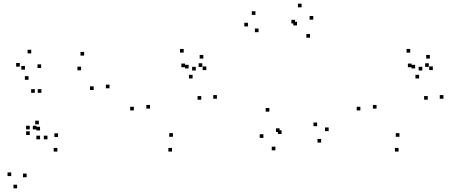

<svg xmlns="http://www.w3.org/2000/svg" viewBox="-20 -808 2520 1051"><path d="M579.5 -324.7V-344.7H559.5V-324.7ZM440.5 -503.7V-523.7H420.5V-503.7ZM206.7 -300V-320H186.7V-300ZM170.5 -300V-320H150.5V-300ZM142.8 -99.7V-119.7H122.8V-99.7ZM179.7 -99.7V-119.7H159.7V-99.7ZM423.8 -423.2V-443.2H403.8V-423.2ZM492.7 -315.3V-335.3H472.7V-315.3ZM297.7 -58.2V-78.2H277.7V-58.2ZM199.2 -94V-114H179.2V-94ZM199.2 -45.3V-65.3H179.2V-45.3ZM239.8 -45.3V-65.3H219.8V-45.3ZM192.7 -127.5V-147.5H172.7V-127.5ZM143 -69.2V-89.2H123V-69.2ZM294 21.7V1.7H274V21.7ZM125.8 162.2V142.2H105.8V162.2ZM205.3 -435.8V-455.8H185.3V-435.8ZM151 -515.7V-535.7H131V-515.7ZM88.3 -443.2V-463.2H68.3V-443.2ZM136.2 -371.2V-391.2H116.2V-371.2ZM116.7 -426.8V-446.8H96.7V-426.8ZM41.3 155.8V135.8H21.3V155.8ZM73.7 223V203H53.7V223Z M1167.3 -267.5V-287.5H1147.3V-267.5ZM1087.3 -441.7V-461.7H1067.3V-441.7ZM1012.5 -433.3V-453.3H992.5V-433.3ZM1034.2 -378.5V-398.5H1014.2V-378.5ZM1081.5 -262.2V-282.2H1061.5V-262.2ZM926.5 -59.2V-79.2H906.5V-59.2ZM801.2 -213.5V-233.5H781.2V-213.5ZM992.8 -440V-460H972.8V-440ZM1051.7 -422.2V-442.2H1031.7V-422.2ZM1109.3 -424.3V-444.3H1089.3V-424.3ZM1093 -487.3V-507.3H1073V-487.3ZM985.5 -520V-540H965.5V-520ZM712.7 -203.5V-223.5H692.7V-203.5ZM921.7 21.7V1.7H901.7V21.7Z M1738 -27.5V-47.5H1718V-27.5ZM1779 -90.3V-110.3H1759V-90.3ZM1716 -117.3V-137.3H1696V-117.3ZM1521.3 -74.7V-94.7H1501.3V-74.7ZM1510.7 -85.5V-105.5H1490.7V-85.5ZM1677 -601.7V-621.7H1657V-601.7ZM1694.8 -700.5V-720.5H1674.8V-700.5ZM1631 -768V-788H1611V-768ZM1378.3 -726.5V-746.5H1358.3V-726.5ZM1337.3 -663.3V-683.3H1317.3V-663.3ZM1395.2 -631.8V-651.8H1375.2V-631.8ZM1595 -679.5V-699.5H1575V-679.5ZM1605.8 -668.7V-688.7H1585.8V-668.7ZM1454.5 -196.8V-216.8H1434.5V-196.8ZM1421.8 -53.2V-73.2H1401.8V-53.2ZM1487.5 14.8V-5.2H1467.5V14.8Z M2407.3 -267.5V-287.5H2387.3V-267.5ZM2327.3 -441.7V-461.7H2307.3V-441.7ZM2252.5 -433.3V-453.3H2232.5V-433.3ZM2274.2 -378.5V-398.5H2254.2V-378.5ZM2321.5 -262.2V-282.2H2301.5V-262.2ZM2166.5 -59.2V-79.2H2146.5V-59.2ZM2041.2 -213.5V-233.5H2021.2V-213.5ZM2232.8 -440V-460H2212.8V-440ZM2291.7 -422.2V-442.2H2271.7V-422.2ZM2349.3 -424.3V-444.3H2329.3V-424.3ZM2333 -487.3V-507.3H2313V-487.3ZM2225.5 -520V-540H2205.5V-520ZM1952.7 -203.5V-223.5H1932.7V-203.5ZM2161.7 21.7V1.7H2141.7V21.7Z"/></svg>

Font: Monaspace Radon Dots Var
Style: Regular
Weight: 400
Designer: Riley Cran and the Lettermatic Team
Version: Version 1.100 (Monaspace Radon Dots)